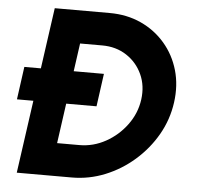

<svg xmlns="http://www.w3.org/2000/svg" viewBox="-51 -752 832 804"><g transform="rotate(5 365.0 -350.0)"><path d="M48.5 0 91.5 -306H22.5L41.5 -444H111L147 -700H378Q450.5 -700 510 -672.8Q569.5 -645.5 611 -597.2Q652.5 -549 670.8 -485.8Q689 -422.5 679 -350Q669 -277.5 632.8 -214.2Q596.5 -151 541.5 -102.8Q486.5 -54.5 419.2 -27.2Q352 0 279.5 0ZM206 -138H299.5Q358 -138 410 -166.8Q462 -195.5 497.5 -243.8Q533 -292 541 -350Q549 -408.5 527 -456.5Q505 -504.5 461 -533.2Q417 -562 358.5 -562H265.5L249 -444H376L357 -306H229.5Z"/></g></svg>

Font: Urbanist ExtraBold
Style: Italic
Weight: 800
Italic angle: -8°
Designer: Corey Hu
Foundry: Corey Hu
Version: Version 1.321; ttfautohint (v1.8.4.7-5d5b)